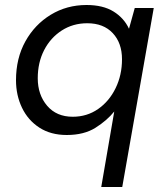

<svg xmlns="http://www.w3.org/2000/svg" viewBox="-20 -528 661 768"><path d="M385 220 437 -82Q408 -46 362 -17Q316 12 247 12Q183 12 137.5 -17.5Q92 -47 68 -97Q44 -147 44 -207Q44 -295 81.5 -362.5Q119 -430 183 -469Q247 -508 326 -508Q392 -508 434 -482Q476 -456 496 -413L519 -496H595L469 220ZM271 -61Q328 -61 372.5 -92Q417 -123 442.5 -175.5Q468 -228 468 -291Q468 -356 431 -395.5Q394 -435 329 -435Q272 -435 227 -406Q182 -377 156.5 -327.5Q131 -278 131 -215Q131 -149 168.5 -105Q206 -61 271 -61Z"/></svg>

Font: DeepMind Sans
Style: Italic
Weight: 400
Italic angle: -10°
Designer: Jonny Pinhorn / Modifications: Colophon Foundry
Foundry: Colophon Foundry
Version: Version 1.002; ttfautohint (v1.8.2)